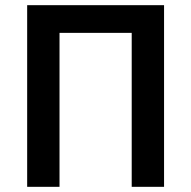

<svg xmlns="http://www.w3.org/2000/svg" viewBox="-20 -716 738 742"><path d="M614 6V-696H85V6H210V-589H489V6Z"/></svg>

Font: Repo DemiBold
Style: Regular
Weight: 600
Designer: Stefan Peev
Foundry: Context Ltd
Version: Version 1.502